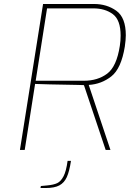

<svg xmlns="http://www.w3.org/2000/svg" viewBox="-20 -752 651 963"><path d="M196 -732H452Q516 -732 563.5 -698Q611 -664 611 -575Q611 -553 606 -518Q588 -408 538.5 -369Q489 -330 425 -326L534 0H510L401 -325Q384 -325 373 -326Q192 -329 156 -331L104 0H80ZM401 -347Q470 -347 517.5 -382.5Q565 -418 581 -522Q585 -547 585 -573Q585 -652 546 -681Q507 -710 448 -710H216L159 -347ZM185 181 217 178Q249 175 267 166.5Q285 158 298.5 132.5Q312 107 319 55H336Q328 108 315 136.5Q302 165 277.5 178Q253 191 210 191H183Z"/></svg>

Font: Exo Thin
Style: Italic
Weight: 250
Italic angle: -9°
Designer: Natanael Gama
Foundry: Natanael Gama
Version: Version 1.500; ttfautohint (v1.6)